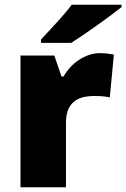

<svg xmlns="http://www.w3.org/2000/svg" viewBox="-20 -786 530 806"><path d="M490 -756V-766H281C248 -721 186 -657 152 -620V-606H279C333 -640 443 -718 490 -756ZM400 -563C337 -563 277 -519 247 -465H238L208 -553H66V0H257V-272C257 -372 328 -383 376 -383C411 -383 428 -380 441 -377L458 -557C447 -559 421 -563 400 -563Z"/></svg>

Font: Noto Sans Tamil Black
Style: Regular
Weight: 900
Designer: Jelle Bosma - Monotype Design Team
Foundry: Monotype Imaging Inc.
Version: Version 2.004